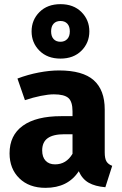

<svg xmlns="http://www.w3.org/2000/svg" viewBox="-20 -887 588 924"><path d="M520 -89 487 14Q438 10 407 -7.5Q376 -25 359 -63Q307 17 199 17Q120 17 73 -29Q26 -75 26 -149Q26 -236 90 -282Q154 -328 275 -328H329V-351Q329 -398 309 -415.5Q289 -433 239 -433Q213 -433 176 -425.5Q139 -418 100 -405L64 -509Q114 -528 166.5 -538Q219 -548 264 -548Q378 -548 431 -501Q484 -454 484 -360V-154Q484 -124 492.5 -110Q501 -96 520 -89ZM329 -147V-241H290Q236 -241 209.5 -222Q183 -203 183 -163Q183 -131 199.5 -113.5Q216 -96 245 -96Q299 -96 329 -147ZM410 -736Q410 -681 372 -643Q334 -605 271 -605Q208 -605 170 -643Q132 -681 132 -736Q132 -791 170 -829Q208 -867 271 -867Q334 -867 372 -829Q410 -791 410 -736ZM226 -736Q226 -712 238 -699Q250 -686 271 -686Q291 -686 303.5 -699Q316 -712 316 -736Q316 -760 304 -773Q292 -786 271 -786Q250 -786 238 -773Q226 -760 226 -736Z"/></svg>

Font: Statis Sans
Style: Bold
Weight: 700
Designer: bBox Type GmbH
Foundry: bBox Type GmbH
Version: Version 1.000